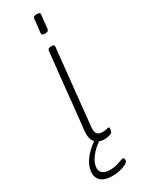

<svg xmlns="http://www.w3.org/2000/svg" viewBox="-230 -733 725 951"><g transform="rotate(-30 132.5 -258.0)"><path d="M160 6Q144 6 127 -0.5Q110 -7 100.5 -26.5Q91 -46 95 -84L140 -513Q141 -519 145.5 -522Q150 -525 159 -525H163Q172 -525 175.5 -522Q179 -519 178 -513L133 -80Q131 -55 138.5 -42.5Q146 -30 171 -30Q185 -30 192.5 -32.5Q200 -35 205 -35Q208 -35 209 -33Q210 -31 210 -28Q210 -24 209 -19Q208 -14 206.5 -10.5Q205 -7 203 -5Q200 -2 192.5 0.5Q185 3 176 4.5Q167 6 160 6ZM167 -595Q156 -595 151.5 -598Q147 -601 148 -607L157 -687Q157 -692 162 -695.5Q167 -699 178 -699Q189 -699 193.5 -696Q198 -693 197 -687L188 -607Q188 -602 183 -598.5Q178 -595 167 -595ZM105 183Q63 183 42 166.5Q21 150 21 121Q21 96 34 70Q47 44 72.5 19Q98 -6 133 -27L143 -7Q104 17 79 49.5Q54 82 54 111Q54 130 68 140.5Q82 151 110 151Q129 151 145.5 146.5Q162 142 174 137.5Q186 133 190 133Q194 133 196 136.5Q198 140 198 147Q198 157 183.5 165Q169 173 147.5 178Q126 183 105 183Z"/></g></svg>

Font: Asap Thin
Style: Italic
Weight: 250
Italic angle: -6°
Designer: Pablo Cosgaya
Foundry: Omnibus-Type
Version: Version 3.001